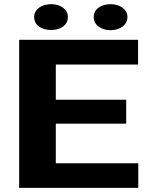

<svg xmlns="http://www.w3.org/2000/svg" viewBox="-20 -902 741 922"><path d="M586 -308V-423H248V-592H643V-711H72V0H644V-118H248V-308ZM226 -758C272 -758 306 -782 306 -820C306 -857 271 -882 226 -882C180 -882 144 -858 144 -820C144 -781 179 -758 226 -758ZM511 -757C556 -757 592 -782 592 -820C592 -857 556 -882 511 -882C465 -882 430 -858 430 -820C430 -782 465 -757 511 -757Z"/></svg>

Font: Asimov
Style: XWid
Weight: 500
Designer: Google
Version: Version 2.000980; 2014